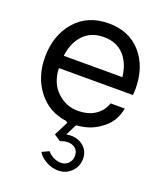

<svg xmlns="http://www.w3.org/2000/svg" viewBox="-148 -649 846 1004"><g transform="rotate(20 274.5 -147.0)"><path d="M531 -278Q531 -269 529 -245H117Q120 -163 169 -116.5Q218 -70 281 -69Q341 -68 380.5 -94Q420 -120 434 -164H513Q507 -127 486 -92.5Q465 -58 417 -28.5Q369 1 304 5Q303 6 301 10L272 68Q324 58 361 84.5Q398 111 398 158Q398 201 368 230.5Q338 260 295 260Q262 260 228.5 242Q195 224 181 198L220 180Q232 196 253.5 206.5Q275 217 295 217Q320 217 336.5 200Q353 183 353 158Q353 123 324 109.5Q295 96 252 112L216 88L256 9Q250 5 248 2Q148 -11 88.5 -88Q29 -165 29 -274Q29 -396 97.5 -475Q166 -554 284 -554Q397 -554 464 -478Q531 -402 531 -278ZM119 -314H445Q437 -389 395.5 -433.5Q354 -478 284 -478Q213 -478 170.5 -433.5Q128 -389 119 -314Z"/></g></svg>

Font: Oakes Grotesk
Style: Regular
Weight: 400
Designer: Samuel Oakes
Foundry: Samuel Oakes
Version: Version 1.000;PS 001.000;hotconv 1.0.88;makeotf.lib2.5.64775